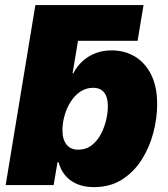

<svg xmlns="http://www.w3.org/2000/svg" viewBox="-20 -748 679 776"><path d="M197.8 -583 123 -727.5H560.1L536.1 -583ZM359.4 8.3Q319.3 8.3 289.8 -4.9Q260.3 -18.1 242.2 -40.8Q224.1 -63.5 216.8 -92.3H212.4L196.8 0H2.9L123 -727.5H319.3L273.4 -451.7H276.4Q290.5 -479.5 313 -500.2Q335.4 -521 365.5 -532.7Q395.5 -544.4 431.2 -544.4Q482.9 -544.4 524.4 -520Q565.9 -495.6 590.6 -447Q615.2 -398.4 615.2 -326.7Q615.2 -271.5 600.1 -212.9Q585 -154.3 553.7 -104.2Q522.5 -54.2 474.1 -22.9Q425.8 8.3 359.4 8.3ZM295.4 -143.1Q327.6 -143.1 350.6 -160.9Q373.5 -178.7 387.9 -206.3Q402.3 -233.9 409.2 -263.9Q416 -293.9 416 -318.4Q416 -354.5 401.1 -373.8Q386.2 -393.1 356.4 -393.1Q327.1 -393.1 304 -377.2Q280.8 -361.3 264.9 -335.7Q249 -310.1 240.7 -280Q232.4 -250 232.4 -221.7Q232.4 -184.6 248.8 -163.8Q265.1 -143.1 295.4 -143.1Z"/></svg>

Font: Inter 20pt Black
Style: Italic
Weight: 900
Italic angle: -9.3988°
Version: Version 4.001;git-66647c0bb